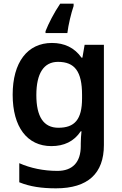

<svg xmlns="http://www.w3.org/2000/svg" viewBox="-20 -786 666 1046"><path d="M381 -753V-766H308C274 -716 244 -657 228 -616V-606H347C352 -649 368 -716 381 -753ZM263 -552C129 -552 49 -446 49 -270C49 -94 128 10 260 10C328 10 383 -15 420 -71H424C422 -55 420 -24 420 -4V10C420 98 375 145 293 145C217 145 146 130 85 103V207C144 231 208 240 285 240C459 240 546 159 546 4V-542H441L429 -472H424C386 -526 331 -552 263 -552ZM296 -449C387 -449 427 -397 427 -269V-250C427 -134 386 -90 298 -90C217 -90 178 -151 178 -268C178 -387 219 -449 296 -449Z"/></svg>

Font: Noto Sans Bamum SemiBold
Style: Regular
Weight: 600
Designer: Monotype Design Team
Foundry: Monotype Imaging Inc.
Version: Version 2.002